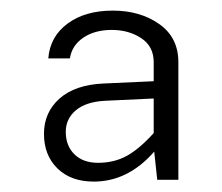

<svg xmlns="http://www.w3.org/2000/svg" viewBox="-20 -849 427 369"><path d="M322.8 -729.5V-503.4H282.2L276.4 -557.6Q226.1 -500 160.2 -500Q116.2 -500 90.3 -525.4Q64.5 -550.8 64.5 -591.8Q64.5 -632.8 94.2 -659.4Q124 -686 178.7 -688.5L275.4 -692.9V-729.5Q275.4 -759.8 251.5 -775.6Q227.5 -791.5 194.8 -791.5Q162.1 -791.5 140.1 -776.6Q118.2 -761.7 114.3 -736.8H72.8Q76.2 -778.8 109.9 -803.7Q143.6 -828.6 196.8 -828.6Q249.5 -828.6 286.1 -802.7Q322.8 -776.9 322.8 -729.5ZM106.4 -595.7Q106.4 -568.8 123 -552.5Q139.6 -536.1 168.5 -536.1Q199.2 -536.1 223.4 -549.3Q247.6 -562.5 275.4 -593.3V-659.7L181.6 -655.3Q145 -653.3 125.7 -637Q106.4 -620.6 106.4 -595.7Z"/></svg>

Font: Estedad-FD Light
Style: Regular
Weight: 300
Designer: Amin Abedi
Version: Version 7.3